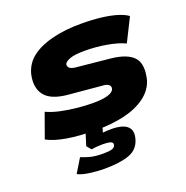

<svg xmlns="http://www.w3.org/2000/svg" viewBox="-129 -637 936 964"><g transform="rotate(-20 339.0 -154.5)"><path d="M300 11Q206 11 139.5 -0.5Q73 -12 36 -33L83 -164Q115 -149 157 -140Q199 -131 244 -126.5Q289 -122 327 -122Q376 -122 405.5 -130.5Q435 -139 440 -156Q444 -169 434 -178Q424 -187 400 -188L223 -204Q133 -212 100.5 -255Q68 -298 85 -368Q100 -421 144 -453Q188 -485 255 -501Q322 -517 403 -517Q465 -517 514 -511Q563 -505 597.5 -494Q632 -483 650 -469L588 -345Q550 -363 492.5 -373Q435 -383 377 -383Q322 -383 297 -373.5Q272 -364 267 -352Q264 -340 274 -330.5Q284 -321 316 -319L486 -302Q573 -293 606.5 -255.5Q640 -218 620 -137Q605 -88 560 -54.5Q515 -21 448 -5Q381 11 300 11ZM268 208Q231 208 190.5 202.5Q150 197 127 185L172 111Q196 121 222 127.5Q248 134 289 134Q320 134 334.5 129.5Q349 125 353 113Q357 98 341.5 93.5Q326 89 302 89Q292 89 274 90Q256 91 240 94L220 70L248 -20H338L313 64L278 42Q296 37 319 34.5Q342 32 369 32Q400 32 425 39.5Q450 47 462 66.5Q474 86 465 119Q451 172 401 190Q351 208 268 208Z"/></g></svg>

Font: Nunito Sans 7pt Expanded Black
Style: Italic
Weight: 900
Width: 7
Italic angle: -9°
Designer: Vernon Adams
Foundry: Vernon Adams
Version: Version 3.101;gftools[0.9.27]